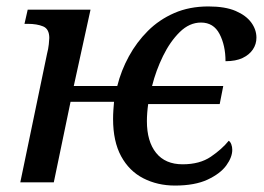

<svg xmlns="http://www.w3.org/2000/svg" viewBox="-20 -566 820 596"><path d="M523 10Q469 10 425 -12.5Q381 -35 356 -81Q331 -127 331 -197Q331 -210 332 -225Q333 -240 334 -250H199L147 0H43L126 -399Q130 -414 131.5 -428.5Q133 -443 133 -448Q133 -476 114 -484Q95 -492 66 -492H56L66 -536H261L209 -299H344Q356 -347 380 -391Q404 -435 439 -470Q474 -505 521 -525.5Q568 -546 627 -546Q679 -546 711.5 -532Q744 -518 760 -496Q776 -474 776 -449Q776 -429 765 -412.5Q754 -396 733 -386Q712 -376 680 -376Q680 -425 661.5 -460.5Q643 -496 604 -496Q568 -496 538 -466.5Q508 -437 486 -392Q464 -347 452 -299H673L662 -243H440Q438 -229 437 -215.5Q436 -202 436 -190Q436 -127 464.5 -91.5Q493 -56 547 -56Q600 -56 634.5 -79.5Q669 -103 690 -129Q695 -126 698 -118Q701 -110 701 -101Q701 -78 682.5 -52.5Q664 -27 624.5 -8.5Q585 10 523 10Z"/></svg>

Font: ET Text
Style: Italic
Weight: 470
Italic angle: -12°
Designer: Monotype Design Team
Foundry: Monotype Imaging Inc.
Version: Version 2.009